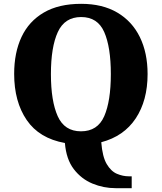

<svg xmlns="http://www.w3.org/2000/svg" viewBox="-20 -745 845 1003"><path d="M584 238Q521 238 463 214Q405 190 365.5 138.5Q326 87 319 2Q185 -22 119.5 -118Q54 -214 54 -359Q54 -470 92.5 -552Q131 -634 209 -679.5Q287 -725 404 -725Q515 -725 592.5 -679.5Q670 -634 710.5 -551.5Q751 -469 751 -358Q751 -220 689 -126.5Q627 -33 509 -2Q515 74 537.5 112Q560 150 591 163Q622 176 652 176H668V238ZM403 -59Q490 -59 524.5 -138Q559 -217 559 -358Q559 -499 524.5 -577.5Q490 -656 404 -656Q318 -656 282 -577.5Q246 -499 246 -358Q246 -217 281.5 -138Q317 -59 403 -59Z"/></svg>

Font: Noto Serif Sinhala ExtraBold
Style: Regular
Weight: 800
Designer: Jelle Bosma - Monotype Design Team
Foundry: Monotype Imaging Inc.
Version: Version 2.007; ttfautohint (v1.8.4.7-5d5b)